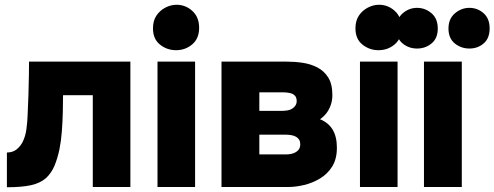

<svg xmlns="http://www.w3.org/2000/svg" viewBox="-20 -786 2078 807"><path d="M9 1V-145Q33 -145 49 -157.5Q65 -170 75 -189Q87 -213 91 -243Q95 -273 96 -300Q98 -341 99.5 -386.5Q101 -432 101.5 -470.5Q102 -509 102 -527H528V0H370V-386H245Q245 -354 244 -314.5Q243 -275 240 -234.5Q237 -194 230 -159Q222 -121 209.5 -90.5Q197 -60 174 -38Q149 -16 110 -7.5Q71 1 9 1Z M642 0V-527H800V0ZM720 -575Q682 -575 652.5 -598.5Q623 -622 623 -667Q623 -699 637.5 -720.5Q652 -742 675 -754Q698 -766 722 -766Q760 -766 788.5 -740Q817 -714 817 -669Q817 -624 788 -599.5Q759 -575 720 -575Z M911 0V-527H1185Q1219 -527 1252.5 -522Q1286 -517 1314 -502.5Q1342 -488 1359.5 -460.5Q1377 -433 1377 -386Q1377 -364 1370 -344Q1363 -324 1351 -309Q1339 -294 1325 -285Q1361 -270 1378.5 -240.5Q1396 -211 1396 -165Q1396 -118 1376.5 -86.5Q1357 -55 1325.5 -36Q1294 -17 1258.5 -8.5Q1223 0 1191 0ZM1070 -137H1182Q1200 -137 1213.5 -142Q1227 -147 1234.5 -156Q1242 -165 1242 -180Q1242 -191 1237.5 -198.5Q1233 -206 1224.5 -211Q1216 -216 1204 -218Q1192 -220 1178 -220H1070ZM1070 -320H1163Q1177 -320 1188.5 -322Q1200 -324 1208.5 -329.5Q1217 -335 1222 -343Q1227 -351 1227 -361Q1227 -376 1219.5 -384Q1212 -392 1198.5 -395Q1185 -398 1169 -398H1070Z M1493 0V-527H1651V0ZM1571 -575Q1533 -575 1503.5 -598.5Q1474 -622 1474 -667Q1474 -699 1488.5 -720.5Q1503 -742 1526 -754Q1549 -766 1573 -766Q1611 -766 1639.5 -740Q1668 -714 1668 -669Q1668 -624 1639 -599.5Q1610 -575 1571 -575Z M1762 0V-527H1921V0ZM1733 -582Q1698 -582 1672 -603.5Q1646 -625 1646 -666Q1646 -707 1672.5 -730Q1699 -753 1733 -753Q1767 -753 1793.5 -730.5Q1820 -708 1820 -666Q1820 -625 1794 -603.5Q1768 -582 1733 -582ZM1953 -582Q1918 -582 1891.5 -603.5Q1865 -625 1865 -666Q1865 -707 1892 -730Q1919 -753 1953 -753Q1987 -753 2012.5 -730.5Q2038 -708 2038 -667Q2038 -625 2013 -603.5Q1988 -582 1953 -582Z"/></svg>

Font: Onest ExtraBold
Style: Regular
Weight: 800
Designer: Dmitri Voloshin, Andrey Kudryavtsev
Foundry: Dmitri Voloshin, Andrey Kudryavtsev
Version: Version 1.000;gftools[0.9.33]